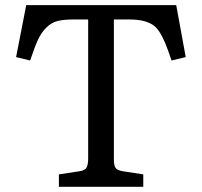

<svg xmlns="http://www.w3.org/2000/svg" viewBox="-20 -720 778 740"><path d="M207 0V-47.9L287.1 -60.1Q307.1 -63 313.5 -74.2Q319.8 -85.4 319.8 -109.9V-645H265.1Q226.1 -645 202.4 -639.2Q178.7 -633.3 159.2 -614.3Q139.6 -595.2 126.5 -566.9Q113.3 -538.6 96.2 -486.8L42 -500L81.1 -700.2H659.2L695.8 -500L641.1 -486.8Q627.4 -528.3 616.9 -553.5Q606.4 -578.6 593.8 -598.1Q581.1 -617.7 564.5 -627Q547.9 -636.2 527.1 -640.6Q506.3 -645 475.1 -645H418.9V-106Q418.9 -82 425.5 -72.8Q432.1 -63.5 453.1 -60.1L532.2 -47.9V0Z"/></svg>

Font: Literata Book
Style: Regular
Weight: 400
Designer: Latin by Veronika Burian and Jose Scaglione. Greek by Irene Vlachou. Cyrillic by Vera Evstafieva
Foundry: TypeTogether
Version: Version 2.003;PS 002.003;hotconv 1.0.88;makeotf.lib2.5.64775